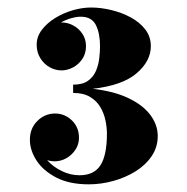

<svg xmlns="http://www.w3.org/2000/svg" viewBox="-20 -932 489 501"><path d="M391.6 -577Q391.6 -547.9 375.7 -524.5Q359.8 -501.1 333.4 -484.7Q307 -468.4 275.2 -459.7Q243.4 -451 211.6 -451Q161.5 -451 127.3 -468.5Q93.1 -486.1 75.5 -512.9Q58 -539.8 58 -567.4Q58 -597.1 77.5 -616.4Q97 -635.8 124 -635.8Q148.9 -635.8 167.5 -617.9Q186.1 -600.1 186.1 -572.5Q186.1 -555.4 176.9 -541.4Q167.8 -527.5 153.2 -519.2Q138.7 -511 122.2 -511Q112.6 -511 103 -514Q118.6 -496.6 141.2 -485.6Q163.9 -474.7 187.6 -474.7Q225.4 -474.7 242.2 -500.9Q259 -527.2 259 -583Q259 -599.8 255.1 -618.2Q251.2 -636.7 241.6 -652.9Q232 -669.1 214.7 -679.3Q197.5 -689.5 170.8 -689.5V-711.1Q195.4 -711.1 209.5 -721.1Q223.6 -731.2 230.3 -746.9Q237.1 -762.7 239 -779.9Q241 -797.2 241 -811.6Q241 -844.9 230.2 -866.6Q219.4 -888.4 190.6 -888.4Q179.5 -888.4 165.8 -884.5Q152.2 -880.6 139 -873.4Q139.9 -873.4 140.5 -873.4Q157 -873.4 171.5 -865.4Q186.1 -857.5 195.2 -843.5Q204.4 -829.6 204.4 -811.6Q204.4 -792.1 194.6 -777.8Q184.9 -763.6 170.2 -755.9Q155.5 -748.3 140.5 -748.3Q124 -748.3 109.1 -756.8Q94.3 -765.4 85 -780.5Q75.7 -795.7 75.7 -815.5Q75.7 -836.2 89 -853.9Q102.4 -871.6 123.7 -884.8Q145 -898 169.9 -905.2Q194.8 -912.4 217.6 -912.4Q242.8 -912.4 269.9 -905.9Q297.1 -899.5 320.6 -886.9Q344.2 -874.3 358.9 -855.4Q373.6 -836.5 373.6 -811.6Q373.6 -772.6 336.5 -740.8Q299.5 -709 221.8 -700.3Q277.6 -694 315.4 -675.8Q353.2 -657.7 372.4 -631.9Q391.6 -606.1 391.6 -577Z"/></svg>

Font: Bodoni* 06pt Fatface
Style: Regular
Weight: 900
Version: Version 2.3